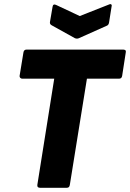

<svg xmlns="http://www.w3.org/2000/svg" viewBox="-20 -890 617 910"><path d="M170 0Q155 0 157 -14L237 -517H86Q80 -517 76 -521Q72 -525 73 -531L91 -641Q93 -655 106 -655H564Q570 -655 574 -652Q578 -649 576 -641L559 -531Q557 -517 544 -517H392L311 -14Q309 0 297 0ZM495 -868Q502 -872 506.5 -869.5Q511 -867 509 -860L497 -784Q495 -771 486 -768L354 -709Q345 -705 335 -709L227 -769Q214 -775 217 -787L229 -857Q231 -873 245 -867L358 -814Z"/></svg>

Font: Sofia Sans Semi Condensed Black
Style: Italic
Weight: 900
Italic angle: -9°
Version: Version 4.100